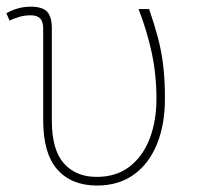

<svg xmlns="http://www.w3.org/2000/svg" viewBox="-20 -556 611 586"><path d="M275.9 10.3Q198.7 10.3 155.3 -38.3Q111.8 -86.9 111.8 -189V-468.8Q111.8 -490.7 102.3 -500Q92.8 -509.3 73.7 -509.3Q56.6 -509.3 41 -505.1Q25.4 -501 9.3 -493.2L-0.5 -515.6Q14.2 -524.4 33.4 -530Q52.7 -535.6 73.7 -535.6Q108.9 -535.6 123.5 -520.5Q138.2 -505.4 138.2 -469.2V-188Q138.2 -99.1 174.8 -57.6Q211.4 -16.1 274.9 -16.1Q335.4 -16.1 376 -47.9Q416.5 -79.6 437 -133.3Q457.5 -187 457.5 -253.9Q457.5 -329.1 442.6 -397.2Q427.7 -465.3 402.8 -528.3H435.1Q450.7 -483.4 461.4 -443.4Q472.2 -403.3 477.8 -358.6Q483.4 -314 483.4 -255.4Q483.4 -175.8 459 -116Q434.6 -56.2 388.2 -22.9Q341.8 10.3 275.9 10.3Z"/></svg>

Font: Roboto Slab LO Thin
Style: Regular
Weight: 250
Designer: Google
Version: Version 2.00;September 28, 2018;FontCreator 11.5.0.2427 64-b